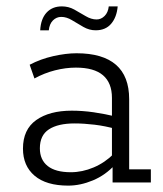

<svg xmlns="http://www.w3.org/2000/svg" viewBox="-20 -572 511 602"><path d="M194 10Q125 10 88.5 -21Q52 -52 52 -106Q52 -166 93.5 -195.5Q135 -225 205 -225Q239 -225 273.5 -220Q308 -215 346 -206L331 -197V-265Q331 -312 303 -336Q275 -360 218 -360Q186 -360 152.5 -351.5Q119 -343 88 -326L73 -369Q107 -387 147 -396Q187 -405 220 -405Q302 -405 343.5 -369Q385 -333 385 -261V-41H453V0H333V-61L341 -56Q311 -23 271.5 -6.5Q232 10 194 10ZM202 -32Q238 -32 273.5 -47Q309 -62 337 -90L331 -71V-184L346 -167Q310 -177 276.5 -181Q243 -185 214 -185Q162 -185 133.5 -166.5Q105 -148 105 -107Q105 -71 129.5 -51.5Q154 -32 202 -32ZM280 -477Q260 -477 241.5 -487.5Q223 -498 206 -508.5Q189 -519 172 -519Q157 -519 146 -508Q135 -497 133 -477H106Q108 -513 126 -532.5Q144 -552 174 -552Q195 -552 213 -542Q231 -532 248.5 -521.5Q266 -511 283 -511Q297 -511 308 -522Q319 -533 321 -552H349Q346 -518 328.5 -497.5Q311 -477 280 -477Z"/></svg>

Font: Rokkitt SemiBold Light
Style: Regular
Weight: 300
Version: Version 3.103